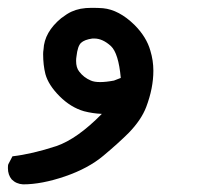

<svg xmlns="http://www.w3.org/2000/svg" viewBox="-38 -153 558 495"><path d="M-17.6 280.3Q-17.6 272.5 -16.6 270.5L-5.9 250Q44.9 244.1 107.4 223.6Q161.1 205.1 224.6 140.6Q201.2 139.6 178.7 133.8Q144.5 124 115.7 95.2Q86.9 66.4 79.1 38.1Q73.2 14.6 73.2 -13.7Q73.2 -19.5 74.2 -25.4Q76.2 -70.3 120.1 -106.4Q135.7 -118.2 146.5 -123Q157.2 -127.9 169.9 -130.4Q182.6 -132.8 198.7 -132.8Q214.8 -132.8 227.5 -131.8Q268.6 -127.9 308.6 -88.9Q339.8 -57.6 349.6 -22.5Q357.4 2.9 357.4 29.3Q357.4 74.2 338.9 123Q326.2 156.2 293.9 189.5Q267.6 215.8 228.5 248.5Q189.5 281.2 129.4 301.8Q69.3 322.3 21.5 322.3Q3.9 321.3 -7.8 309.6Q-17.6 297.9 -17.6 280.3ZM205.1 -53.7Q203.1 -53.7 200.2 -53.7Q179.7 -50.8 170.9 -42.5Q162.1 -34.2 159.2 -7.8Q158.2 -2 158.2 3.9Q158.2 21.5 166 31.2Q177.7 46.9 196.3 54.7Q205.1 58.6 220.2 58.6Q235.4 58.6 255.9 54.7L273.4 47.9Q267.6 -15.6 248 -34.2Q226.6 -53.7 205.1 -53.7Z"/></svg>

Font: JasonHandwriting2
Style: SemiBold
Weight: 600
Version: Version 1.04.7